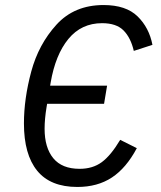

<svg xmlns="http://www.w3.org/2000/svg" viewBox="-20 -730 640 762"><path d="M75 -240Q75 -338 104 -446Q133 -554 204 -632Q275 -710 391 -710Q480 -710 526 -665Q572 -620 585 -552L511 -528Q499 -580 470.5 -609Q442 -638 385 -638Q303 -638 251.5 -575.5Q200 -513 181 -402L179 -390H405L393 -318H167L165 -306Q157 -258 157 -219Q157 -144 191.5 -102Q226 -60 296 -60Q348 -60 384 -86.5Q420 -113 457 -175L523 -142Q481 -63 424 -25.5Q367 12 287 12Q180 12 127.5 -52.5Q75 -117 75 -240Z"/></svg>

Font: iA Writer Mono V
Style: Regular
Weight: 400
Italic angle: -9.5°
Designer: Mike Abbink, Paul van der Laan, Pieter van Rosmalen
Foundry: Bold Monday
Version: Version 2.000